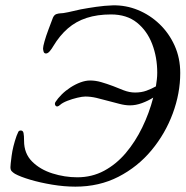

<svg xmlns="http://www.w3.org/2000/svg" viewBox="-20 -684 694 718"><path d="M262 14Q220 14 175 6.5Q130 -1 93 -12Q56 -23 36 -34Q28 -39 23.5 -44Q19 -49 19 -59Q19 -67 23.5 -101.5Q28 -136 42 -176Q46 -186 48.5 -191Q51 -196 58 -196Q66 -196 68 -186.5Q70 -177 70 -157Q70 -110 100 -80Q130 -50 176 -35.5Q222 -21 269 -21Q324 -21 369.5 -45.5Q415 -70 450.5 -112Q486 -154 512 -207.5Q538 -261 553 -319Q534 -307 511 -298.5Q488 -290 466 -290Q448 -290 427 -295.5Q406 -301 383 -307Q362 -313 340.5 -318Q319 -323 299 -323Q288 -323 269 -318.5Q250 -314 232 -307Q214 -300 205 -292Q194 -282 188.5 -288Q183 -294 187 -302Q196 -316 210.5 -330.5Q225 -345 243.5 -357Q262 -369 281 -376Q300 -383 317 -383Q337 -383 358 -377Q379 -371 403 -362Q420 -355 442 -346.5Q464 -338 485 -338Q509 -338 528 -345Q547 -352 563 -361Q565 -374 566.5 -386.5Q568 -399 568 -412Q568 -470 549 -519.5Q530 -569 492 -599.5Q454 -630 395 -630Q344 -630 304 -617Q264 -604 233.5 -577.5Q203 -551 179 -511Q174 -502 166.5 -493Q159 -484 152 -484Q145 -484 143 -491Q141 -498 141 -503Q141 -510 146.5 -529.5Q152 -549 161 -573Q170 -597 178 -618Q183 -629 191.5 -631.5Q200 -634 204 -634Q215 -634 235.5 -638.5Q256 -643 282 -649Q309 -654 340 -658.5Q371 -663 402 -664Q451 -665 496 -646.5Q541 -628 576.5 -594Q612 -560 633 -513.5Q654 -467 654 -411Q654 -335 626 -259.5Q598 -184 546.5 -122Q495 -60 423 -23Q351 14 262 14Z"/></svg>

Font: EB Garamond
Style: Italic
Weight: 400
Italic angle: -17.2°
Designer: Georg Duffner and Octavio Pardo
Foundry: Georg Duffner
Version: Version 1.001